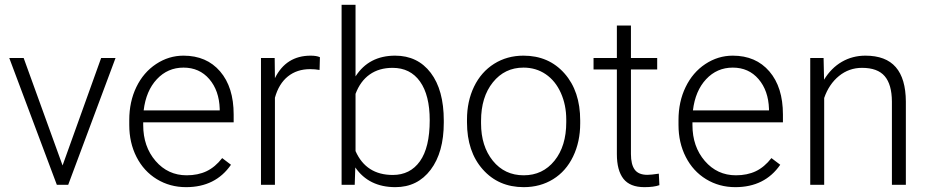

<svg xmlns="http://www.w3.org/2000/svg" viewBox="-20 -770 3869 800"><path d="M240.7 -80.6 401.4 -528.3H461.4L264.2 0H216.8L18.6 -528.3H78.6Z M755.4 9.8Q688 9.8 633.5 -23.4Q579.1 -56.6 548.8 -116Q518.6 -175.3 518.6 -249V-270Q518.6 -346.2 548.1 -407.2Q577.6 -468.3 630.4 -503.2Q683.1 -538.1 744.6 -538.1Q840.8 -538.1 897.2 -472.4Q953.6 -406.7 953.6 -293V-260.3H576.7V-249Q576.7 -159.2 628.2 -99.4Q679.7 -39.6 757.8 -39.6Q804.7 -39.6 840.6 -56.6Q876.5 -73.7 905.8 -111.3L942.4 -83.5Q877.9 9.8 755.4 9.8ZM744.6 -488.3Q678.7 -488.3 633.5 -439.9Q588.4 -391.6 578.6 -310.1H895.5V-316.4Q893.1 -392.6 852.1 -440.4Q811 -488.3 744.6 -488.3Z M1311.5 -478.5Q1293 -481.9 1272 -481.9Q1217.3 -481.9 1179.4 -451.4Q1141.6 -420.9 1125.5 -362.8V0H1067.4V-528.3H1124.5L1125.5 -444.3Q1171.9 -538.1 1274.4 -538.1Q1298.8 -538.1 1313 -531.7Z M1829.1 -258.8Q1829.1 -135.3 1774.4 -62.7Q1719.7 9.8 1627.4 9.8Q1517.1 9.8 1460.4 -72.3L1458 0H1403.3V-750H1461.4V-451.7Q1517.1 -538.1 1626.5 -538.1Q1720.2 -538.1 1774.7 -466.6Q1829.1 -395 1829.1 -267.6ZM1770.5 -269Q1770.5 -373.5 1730 -430.4Q1689.5 -487.3 1615.7 -487.3Q1559.6 -487.3 1520.5 -459.7Q1481.4 -432.1 1461.4 -378.9V-140.6Q1505.4 -41 1616.7 -41Q1689 -41 1729.7 -98.1Q1770.5 -155.3 1770.5 -269Z M1925.8 -272Q1925.8 -348.1 1955.3 -409.2Q1984.9 -470.2 2038.8 -504.2Q2092.8 -538.1 2161.1 -538.1Q2266.6 -538.1 2332 -464.1Q2397.5 -390.1 2397.5 -268.1V-255.9Q2397.5 -179.2 2367.9 -117.9Q2338.4 -56.6 2284.7 -23.4Q2231 9.8 2162.1 9.8Q2057.1 9.8 1991.5 -64.2Q1925.8 -138.2 1925.8 -260.3ZM1984.4 -255.9Q1984.4 -161.1 2033.4 -100.3Q2082.5 -39.6 2162.1 -39.6Q2241.2 -39.6 2290.3 -100.3Q2339.4 -161.1 2339.4 -260.7V-272Q2339.4 -332.5 2316.9 -382.8Q2294.4 -433.1 2253.9 -460.7Q2213.4 -488.3 2161.1 -488.3Q2083 -488.3 2033.7 -427Q1984.4 -365.7 1984.4 -266.6Z M2608.9 -663.6V-528.3H2718.3V-480.5H2608.9V-128.4Q2608.9 -84.5 2624.8 -63Q2640.6 -41.5 2677.7 -41.5Q2692.4 -41.5 2725.1 -46.4L2727.5 1.5Q2704.6 9.8 2665 9.8Q2605 9.8 2577.6 -25.1Q2550.3 -60.1 2550.3 -127.9V-480.5H2453.1V-528.3H2550.3V-663.6Z M3043.9 9.8Q2976.6 9.8 2922.1 -23.4Q2867.7 -56.6 2837.4 -116Q2807.1 -175.3 2807.1 -249V-270Q2807.1 -346.2 2836.7 -407.2Q2866.2 -468.3 2918.9 -503.2Q2971.7 -538.1 3033.2 -538.1Q3129.4 -538.1 3185.8 -472.4Q3242.2 -406.7 3242.2 -293V-260.3H2865.2V-249Q2865.2 -159.2 2916.7 -99.4Q2968.3 -39.6 3046.4 -39.6Q3093.3 -39.6 3129.2 -56.6Q3165 -73.7 3194.3 -111.3L3231 -83.5Q3166.5 9.8 3043.9 9.8ZM3033.2 -488.3Q2967.3 -488.3 2922.1 -439.9Q2877 -391.6 2867.2 -310.1H3184.1V-316.4Q3181.6 -392.6 3140.6 -440.4Q3099.6 -488.3 3033.2 -488.3Z M3411.6 -528.3 3413.6 -438Q3443.4 -486.8 3487.8 -512.5Q3532.2 -538.1 3585.9 -538.1Q3670.9 -538.1 3712.4 -490.2Q3753.9 -442.4 3754.4 -346.7V0H3696.3V-347.2Q3695.8 -418 3666.3 -452.6Q3636.7 -487.3 3571.8 -487.3Q3517.6 -487.3 3475.8 -453.4Q3434.1 -419.4 3414.1 -361.8V0H3356V-528.3Z"/></svg>

Font: SteelSelectRoboto
Style: Regular
Weight: 300
Designer: Google
Version: Version 2.137; 2017